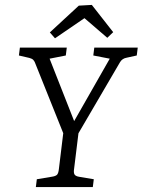

<svg xmlns="http://www.w3.org/2000/svg" viewBox="-20 -762 581 782"><path d="M247 -196 122 -508Q120 -513 115.5 -518Q111 -523 100 -526L57 -536L61 -568H252L248 -536L182 -523L291 -246H269L427 -523L360 -536L364 -568H541L537 -536L496 -527Q478 -524 469 -509L286 -196ZM126 0 130 -32 190 -42Q205 -44 211.5 -49.5Q218 -55 220 -75L238 -223H300L281 -68Q280 -55 285 -49.5Q290 -44 302 -42L362 -32L358 0ZM183 -630 301 -739 354 -742 441 -631 417 -608 324 -688 204 -606Z"/></svg>

Font: Rasa Light
Style: Italic
Weight: 300
Italic angle: -7.10001°
Designer: Anna Giedrys (Yrsa+Rasa design), David Brezina (Yrsa art-direction, Rasa art-direction, design)
Foundry: Rosetta Type Foundry
Version: Version 2.004